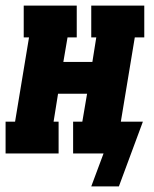

<svg xmlns="http://www.w3.org/2000/svg" viewBox="-31 -550 551 688"><path d="M395 118H296L340 0H231V-114H264L281 -214H177L161 -114H179V0H-11V-114H23L73 -416H54V-530H244V-416H211L196 -328H300L314 -416H296V-530H486V-416H452L402 -114H481Z"/></svg>

Font: Iosevka Slab Heavy Oblique
Style: Regular
Weight: 900
Italic angle: -9°
Monospace: yes
Designer: Belleve Invis
Foundry: Belleve Invis
Version: Version 11.1.1; ttfautohint (v1.8.3)